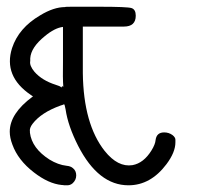

<svg xmlns="http://www.w3.org/2000/svg" viewBox="-20 -557 587 567"><path d="M167 -300.8Q165 -324.2 166 -377V-477.5Q141.6 -474.6 112.3 -450.2Q71.3 -417 69.3 -384.8Q69.3 -379.9 69.3 -377Q66.4 -363.3 82 -344.7Q104.5 -319.3 144.5 -306.6Q157.2 -302.7 160.2 -299.8Q162.1 -296.9 163.1 -302.7Q163.1 -302.7 167 -300.8ZM439.5 -143.6Q442.4 -166 464.8 -166Q478.5 -166 489.3 -158.2Q498 -151.4 498 -144.5V-136.7Q498 -107.4 471.7 -72.3Q424.8 -9.8 359.4 -9.8Q270.5 -9.8 210.9 -126Q180.7 -185.5 173.8 -233.4Q170.9 -250 168.9 -249Q168 -248 158.2 -245.1Q101.6 -224.6 76.2 -191.4Q66.4 -178.7 68.4 -168Q68.4 -166 68.4 -165Q74.2 -119.1 126 -85.9Q151.4 -70.3 176.8 -67.4Q188.5 -66.4 195.3 -60.5Q205.1 -52.7 205.1 -39.1Q205.1 -25.4 194.3 -15.6Q186.5 -8.8 174.8 -9.8Q172.9 -9.8 169.9 -9.8Q166 -10.7 162.1 -10.7Q123 -14.6 80.1 -47.9Q33.2 -84 16.6 -129.9Q8.8 -150.4 8.8 -168Q8.8 -221.7 76.2 -271.5H77.1Q79.1 -271.5 71.3 -276.4Q-10.7 -332 15.6 -415Q35.2 -474.6 98.6 -511.7Q138.7 -536.1 171.9 -536.1Q171.9 -537.1 191.4 -537.1H273.4Q355.5 -537.1 368.2 -533.2Q380.9 -529.3 380.9 -510.7Q380.9 -478.5 345.7 -478.5H224.6V-412.1Q224.6 -345.7 224.6 -340.8Q226.6 -190.4 289.1 -111.3Q328.1 -62.5 371.1 -69.3Q404.3 -75.2 427.7 -113.3Q438.5 -130.9 439.5 -143.6Z"/></svg>

Font: otype
Style: Regular
Weight: 400
Designer: ironsmith
Version: 4